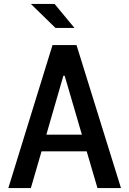

<svg xmlns="http://www.w3.org/2000/svg" viewBox="-20 -960 660 980"><path d="M597.5 0 370.5 -730H248L22.5 0H137.5L192 -187.5H422.5L477.5 0ZM360 -817.5 258.5 -940H137.5L263 -817.5ZM216.5 -272.5 303.5 -573.5H310L398 -272.5Z"/></svg>

Font: Monaspace Neon Medium
Style: Regular
Weight: 500
Designer: Riley Cran & the Lettermatic Team
Foundry: Lettermatic
Version: Version 1.200 (Monaspace Neon)